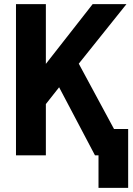

<svg xmlns="http://www.w3.org/2000/svg" viewBox="-20 -749 642 926"><path d="M455.1 157.2H598.1V-127H529.8L359.9 -441.9L589.8 -729H426.8L201.2 -440.9V-729H57.1V0H201.2V-247.1L265.1 -328.1L438 0H455.1Z"/></svg>

Font: Hack
Style: Bold
Weight: 700
Monospace: yes
Designer: Christopher Simpkins
Foundry: Christopher Simpkins
Version: Version 2.010